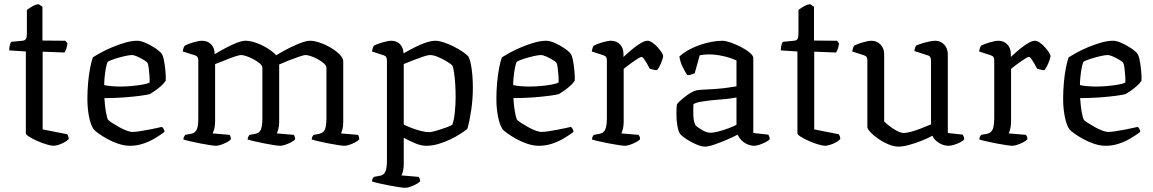

<svg xmlns="http://www.w3.org/2000/svg" viewBox="-20 -694 5491 914"><path d="M235 0Q224 0 202 -6.5Q180 -13 157.5 -23Q135 -33 119 -43Q103 -53 103 -60V-449L24 -454Q24 -471 27.5 -481.5Q31 -492 34 -495L86 -500Q99 -501 103.5 -508.5Q108 -516 108 -534V-647Q119 -655 134.5 -664Q150 -673 164 -674L182 -662V-501L291 -500L301 -488Q300 -474 295.5 -462Q291 -450 287 -444L183 -448V-78L300 -55Q302 -52 304.5 -46.5Q307 -41 307 -32Q300 -24 286.5 -16.5Q273 -9 258.5 -4.5Q244 0 235 0Z M599 0Q572 0 543.5 -9.5Q515 -19 490 -33Q465 -47 448 -59.5Q431 -72 426 -78Q412 -98 404 -138Q396 -178 396 -222Q396 -263 399.5 -301Q403 -339 409 -370Q415 -401 422 -421Q436 -430 460.5 -443.5Q485 -457 515 -469.5Q545 -482 576 -491Q607 -500 634 -500Q650 -500 674 -489.5Q698 -479 719.5 -464.5Q741 -450 749 -439Q756 -430 760.5 -406.5Q765 -383 767.5 -356Q770 -329 769 -310Q760 -296 745.5 -283.5Q731 -271 716.5 -261Q702 -251 693 -246Q683 -243 651 -238.5Q619 -234 573.5 -230.5Q528 -227 477 -227Q479 -192 484 -162.5Q489 -133 495 -123Q500 -118 514.5 -108.5Q529 -99 547 -89Q565 -79 582 -72.5Q599 -66 611 -66Q623 -66 643 -69Q663 -72 684.5 -76Q706 -80 724 -84Q742 -88 751 -90Q755 -87 759 -80Q763 -73 763 -66Q742 -50 715.5 -34.5Q689 -19 659.5 -9.5Q630 0 599 0ZM553 -282Q579 -282 606.5 -284.5Q634 -287 657 -291Q680 -295 692 -301Q693 -314 691.5 -333.5Q690 -353 688 -370Q686 -387 682 -395Q680 -399 665.5 -408Q651 -417 634.5 -424.5Q618 -432 607 -432Q596 -432 572 -426.5Q548 -421 525 -413.5Q502 -406 492 -399Q487 -386 483.5 -366.5Q480 -347 478 -326.5Q476 -306 476 -289Q488 -286 509.5 -284Q531 -282 553 -282Z M1008 0Q1001 0 980.5 -3Q960 -6 934.5 -11Q909 -16 887 -21Q865 -26 853 -30Q853 -37 856.5 -43.5Q860 -50 862 -52L889 -57Q905 -59 914.5 -73.5Q924 -88 924 -132V-407Q924 -415 920.5 -421.5Q917 -428 907 -431L850 -449Q852 -461 854 -466.5Q856 -472 860 -477Q875 -485 901 -492.5Q927 -500 941 -500Q969 -500 985.5 -482.5Q1002 -465 1002 -436Q1025 -450 1052 -464.5Q1079 -479 1105 -489.5Q1131 -500 1149 -500Q1171 -500 1199.5 -490Q1228 -480 1253.5 -464Q1279 -448 1295 -431Q1311 -441 1333 -453Q1355 -465 1378 -475.5Q1401 -486 1421 -493Q1441 -500 1455 -500Q1477 -500 1504 -490.5Q1531 -481 1556 -466Q1581 -451 1597.5 -434Q1614 -417 1614 -402V-115Q1614 -93 1610 -78.5Q1606 -64 1603 -59L1684 -52Q1686 -50 1688 -44.5Q1690 -39 1690 -31Q1685 -24 1672 -17Q1659 -10 1644 -5Q1629 0 1620 0Q1612 0 1591.5 -3Q1571 -6 1545.5 -11Q1520 -16 1498 -21Q1476 -26 1464 -30Q1464 -38 1467 -43.5Q1470 -49 1473 -52L1500 -57Q1510 -59 1518 -65.5Q1526 -72 1530 -88Q1534 -104 1534 -132V-371Q1534 -381 1522.5 -391.5Q1511 -402 1494 -411.5Q1477 -421 1460.5 -426.5Q1444 -432 1435 -432Q1426 -432 1401.5 -423.5Q1377 -415 1350.5 -404.5Q1324 -394 1309 -387V-116Q1309 -94 1305 -79.5Q1301 -65 1298 -59L1379 -52Q1381 -49 1383 -43.5Q1385 -38 1385 -31Q1380 -24 1366.5 -17Q1353 -10 1338.5 -5Q1324 0 1314 0Q1306 0 1285.5 -3Q1265 -6 1240 -11Q1215 -16 1193 -21Q1171 -26 1159 -30Q1159 -37 1162 -43Q1165 -49 1168 -52L1195 -57Q1212 -59 1220.5 -74.5Q1229 -90 1229 -132V-371Q1229 -381 1217 -391.5Q1205 -402 1187.5 -411.5Q1170 -421 1153.5 -426.5Q1137 -432 1128 -432Q1121 -432 1104.5 -427Q1088 -422 1068 -414Q1048 -406 1030.5 -399Q1013 -392 1004 -389V-116Q1004 -96 1000 -81Q996 -66 992 -59L1073 -52Q1075 -49 1077 -44Q1079 -39 1079 -31Q1074 -24 1060.5 -17Q1047 -10 1032.5 -5Q1018 0 1008 0Z M1909 200Q1901 200 1880 197Q1859 194 1833.5 189Q1808 184 1785.5 179Q1763 174 1751 170Q1751 162 1754 156.5Q1757 151 1760 148L1787 143Q1803 141 1812.5 127Q1822 113 1822 68V-407Q1822 -416 1818.5 -422Q1815 -428 1806 -431L1751 -449Q1753 -461 1755 -466.5Q1757 -472 1760 -477Q1776 -485 1802 -492.5Q1828 -500 1842 -500Q1869 -500 1884.5 -483.5Q1900 -467 1901 -440Q1919 -450 1938.5 -460.5Q1958 -471 1978.5 -480Q1999 -489 2017.5 -494.5Q2036 -500 2051 -500Q2068 -500 2091.5 -492.5Q2115 -485 2139 -473Q2163 -461 2182 -448Q2201 -435 2209 -426Q2217 -412 2222 -386Q2227 -360 2229 -331Q2231 -302 2231 -278Q2231 -222 2223 -168.5Q2215 -115 2205 -81Q2192 -70 2171 -56.5Q2150 -43 2123 -30Q2096 -17 2066.5 -8.5Q2037 0 2009 0Q1984 0 1955 -12.5Q1926 -25 1902 -38V85Q1902 106 1898.5 120.5Q1895 135 1891 141L1973 148Q1975 150 1977.5 155.5Q1980 161 1980 169Q1974 176 1961 183Q1948 190 1933 195Q1918 200 1909 200ZM2021 -65Q2035 -65 2058.5 -72Q2082 -79 2104 -87Q2126 -95 2133 -100Q2141 -120 2145 -158.5Q2149 -197 2149 -231Q2149 -264 2147 -294.5Q2145 -325 2141.5 -348.5Q2138 -372 2134 -381Q2129 -388 2109.5 -400Q2090 -412 2067 -422Q2044 -432 2026 -432Q2017 -432 1994.5 -424.5Q1972 -417 1946.5 -407Q1921 -397 1902 -389V-101Q1920 -92 1941.5 -84Q1963 -76 1984.5 -70.5Q2006 -65 2021 -65Z M2546 0Q2519 0 2490.5 -9.5Q2462 -19 2437 -33Q2412 -47 2395 -59.5Q2378 -72 2373 -78Q2359 -98 2351 -138Q2343 -178 2343 -222Q2343 -263 2346.5 -301Q2350 -339 2356 -370Q2362 -401 2369 -421Q2383 -430 2407.5 -443.5Q2432 -457 2462 -469.5Q2492 -482 2523 -491Q2554 -500 2581 -500Q2597 -500 2621 -489.5Q2645 -479 2666.5 -464.5Q2688 -450 2696 -439Q2703 -430 2707.5 -406.5Q2712 -383 2714.5 -356Q2717 -329 2716 -310Q2707 -296 2692.5 -283.5Q2678 -271 2663.5 -261Q2649 -251 2640 -246Q2630 -243 2598 -238.5Q2566 -234 2520.5 -230.5Q2475 -227 2424 -227Q2426 -192 2431 -162.5Q2436 -133 2442 -123Q2447 -118 2461.5 -108.5Q2476 -99 2494 -89Q2512 -79 2529 -72.5Q2546 -66 2558 -66Q2570 -66 2590 -69Q2610 -72 2631.5 -76Q2653 -80 2671 -84Q2689 -88 2698 -90Q2702 -87 2706 -80Q2710 -73 2710 -66Q2689 -50 2662.5 -34.5Q2636 -19 2606.5 -9.5Q2577 0 2546 0ZM2500 -282Q2526 -282 2553.5 -284.5Q2581 -287 2604 -291Q2627 -295 2639 -301Q2640 -314 2638.5 -333.5Q2637 -353 2635 -370Q2633 -387 2629 -395Q2627 -399 2612.5 -408Q2598 -417 2581.5 -424.5Q2565 -432 2554 -432Q2543 -432 2519 -426.5Q2495 -421 2472 -413.5Q2449 -406 2439 -399Q2434 -386 2430.5 -366.5Q2427 -347 2425 -326.5Q2423 -306 2423 -289Q2435 -286 2456.5 -284Q2478 -282 2500 -282Z M2955 0Q2948 0 2927 -3Q2906 -6 2880.5 -11Q2855 -16 2832.5 -21Q2810 -26 2798 -30Q2798 -37 2801 -43Q2804 -49 2807 -52L2834 -57Q2845 -59 2853 -66Q2861 -73 2865 -89Q2869 -105 2869 -132V-407Q2869 -416 2865.5 -422Q2862 -428 2852 -431L2797 -449Q2799 -460 2801.5 -467Q2804 -474 2807 -477Q2822 -485 2848 -492.5Q2874 -500 2888 -500Q2915 -500 2931.5 -482.5Q2948 -465 2948 -437V-423Q2957 -431 2972 -444.5Q2987 -458 3003.5 -470.5Q3020 -483 3035.5 -491.5Q3051 -500 3062 -500Q3073 -500 3086 -491Q3099 -482 3110.5 -469Q3122 -456 3129.5 -444.5Q3137 -433 3137 -428Q3137 -423 3133 -410.5Q3129 -398 3122.5 -384Q3116 -370 3108 -360Q3098 -360 3088 -363Q3078 -366 3073 -367Q3067 -379 3059.5 -392Q3052 -405 3045.5 -414Q3039 -423 3034 -423Q3029 -423 3017 -415.5Q3005 -408 2991 -398Q2977 -388 2965 -379Q2953 -370 2949 -366V-115Q2949 -94 2945 -79.5Q2941 -65 2938 -59L3020 -52Q3022 -50 3024.5 -44.5Q3027 -39 3027 -31Q3021 -24 3007.5 -17Q2994 -10 2979.5 -5Q2965 0 2955 0Z M3336 4Q3319 4 3293.5 -7Q3268 -18 3246.5 -32.5Q3225 -47 3218 -56Q3210 -66 3205 -93Q3200 -120 3200 -152Q3200 -164 3200.5 -174.5Q3201 -185 3202 -195Q3203 -200 3213.5 -210Q3224 -220 3239 -232Q3254 -244 3269.5 -253Q3285 -262 3296 -264Q3305 -266 3322.5 -267Q3340 -268 3362 -269Q3376 -270 3392 -271Q3408 -272 3424.5 -274Q3441 -276 3456.5 -278.5Q3472 -281 3486 -283V-406Q3456 -420 3420.5 -427.5Q3385 -435 3356 -435Q3344 -435 3332.5 -434Q3321 -433 3311 -431L3287 -345Q3283 -344 3275 -340.5Q3267 -337 3252 -336Q3243 -349 3231 -372.5Q3219 -396 3214 -425Q3234 -443 3259.5 -457Q3285 -471 3313 -480.5Q3341 -490 3368.5 -495Q3396 -500 3419 -500Q3434 -500 3458.5 -491.5Q3483 -483 3508 -470Q3533 -457 3549.5 -443Q3566 -429 3566 -418V-61L3637 -53Q3639 -51 3641.5 -45Q3644 -39 3644 -31Q3638 -24 3624 -17Q3610 -10 3595.5 -5Q3581 0 3570 0Q3555 0 3538.5 -7Q3522 -14 3510 -26Q3498 -38 3492 -53Q3466 -40 3435.5 -27Q3405 -14 3378.5 -5Q3352 4 3336 4ZM3364 -62Q3376 -62 3399.5 -68Q3423 -74 3447 -83Q3471 -92 3486 -100V-230Q3460 -225 3434.5 -222.5Q3409 -220 3381 -218Q3350 -215 3321.5 -210.5Q3293 -206 3281 -198Q3280 -176 3280.5 -147.5Q3281 -119 3290 -99Q3301 -87 3323 -74.5Q3345 -62 3364 -62Z M3908 0Q3897 0 3875 -6.5Q3853 -13 3830.5 -23Q3808 -33 3792 -43Q3776 -53 3776 -60V-449L3697 -454Q3697 -471 3700.5 -481.5Q3704 -492 3707 -495L3759 -500Q3772 -501 3776.5 -508.5Q3781 -516 3781 -534V-647Q3792 -655 3807.5 -664Q3823 -673 3837 -674L3855 -662V-501L3964 -500L3974 -488Q3973 -474 3968.5 -462Q3964 -450 3960 -444L3856 -448V-78L3973 -55Q3975 -52 3977.5 -46.5Q3980 -41 3980 -32Q3973 -24 3959.5 -16.5Q3946 -9 3931.5 -4.5Q3917 0 3908 0Z M4258 4Q4235 4 4209 -7Q4183 -18 4160 -34Q4137 -50 4123 -65.5Q4109 -81 4109 -90V-407Q4109 -416 4105.5 -422Q4102 -428 4092 -431L4037 -449Q4039 -460 4041.5 -467Q4044 -474 4047 -477Q4062 -485 4088 -492.5Q4114 -500 4128 -500Q4155 -500 4172 -481.5Q4189 -463 4189 -436V-116Q4199 -106 4215.5 -93Q4232 -80 4250.5 -70.5Q4269 -61 4283 -61Q4296 -61 4319.5 -67.5Q4343 -74 4368 -84Q4393 -94 4412 -102V-407Q4412 -416 4408 -422.5Q4404 -429 4395 -431L4333 -451Q4334 -461 4336.5 -467.5Q4339 -474 4341 -477Q4352 -482 4369.5 -487.5Q4387 -493 4404.5 -496.5Q4422 -500 4432 -500Q4458 -500 4475 -481.5Q4492 -463 4492 -436V-61L4563 -53Q4565 -50 4567.5 -44Q4570 -38 4570 -31Q4564 -23 4550 -16Q4536 -9 4521 -4.5Q4506 0 4496 0Q4471 0 4448.5 -14.5Q4426 -29 4419 -48Q4397 -36 4367 -24Q4337 -12 4307.5 -4Q4278 4 4258 4Z M4799 0Q4792 0 4771 -3Q4750 -6 4724.5 -11Q4699 -16 4676.5 -21Q4654 -26 4642 -30Q4642 -37 4645 -43Q4648 -49 4651 -52L4678 -57Q4689 -59 4697 -66Q4705 -73 4709 -89Q4713 -105 4713 -132V-407Q4713 -416 4709.5 -422Q4706 -428 4696 -431L4641 -449Q4643 -460 4645.5 -467Q4648 -474 4651 -477Q4666 -485 4692 -492.5Q4718 -500 4732 -500Q4759 -500 4775.5 -482.5Q4792 -465 4792 -437V-423Q4801 -431 4816 -444.5Q4831 -458 4847.5 -470.5Q4864 -483 4879.5 -491.5Q4895 -500 4906 -500Q4917 -500 4930 -491Q4943 -482 4954.5 -469Q4966 -456 4973.5 -444.5Q4981 -433 4981 -428Q4981 -423 4977 -410.5Q4973 -398 4966.5 -384Q4960 -370 4952 -360Q4942 -360 4932 -363Q4922 -366 4917 -367Q4911 -379 4903.5 -392Q4896 -405 4889.5 -414Q4883 -423 4878 -423Q4873 -423 4861 -415.5Q4849 -408 4835 -398Q4821 -388 4809 -379Q4797 -370 4793 -366V-115Q4793 -94 4789 -79.5Q4785 -65 4782 -59L4864 -52Q4866 -50 4868.5 -44.5Q4871 -39 4871 -31Q4865 -24 4851.5 -17Q4838 -10 4823.5 -5Q4809 0 4799 0Z M5244 0Q5217 0 5188.5 -9.5Q5160 -19 5135 -33Q5110 -47 5093 -59.5Q5076 -72 5071 -78Q5057 -98 5049 -138Q5041 -178 5041 -222Q5041 -263 5044.5 -301Q5048 -339 5054 -370Q5060 -401 5067 -421Q5081 -430 5105.5 -443.5Q5130 -457 5160 -469.5Q5190 -482 5221 -491Q5252 -500 5279 -500Q5295 -500 5319 -489.5Q5343 -479 5364.5 -464.5Q5386 -450 5394 -439Q5401 -430 5405.5 -406.5Q5410 -383 5412.5 -356Q5415 -329 5414 -310Q5405 -296 5390.5 -283.5Q5376 -271 5361.5 -261Q5347 -251 5338 -246Q5328 -243 5296 -238.5Q5264 -234 5218.5 -230.5Q5173 -227 5122 -227Q5124 -192 5129 -162.5Q5134 -133 5140 -123Q5145 -118 5159.5 -108.5Q5174 -99 5192 -89Q5210 -79 5227 -72.5Q5244 -66 5256 -66Q5268 -66 5288 -69Q5308 -72 5329.5 -76Q5351 -80 5369 -84Q5387 -88 5396 -90Q5400 -87 5404 -80Q5408 -73 5408 -66Q5387 -50 5360.5 -34.5Q5334 -19 5304.5 -9.5Q5275 0 5244 0ZM5198 -282Q5224 -282 5251.5 -284.5Q5279 -287 5302 -291Q5325 -295 5337 -301Q5338 -314 5336.5 -333.5Q5335 -353 5333 -370Q5331 -387 5327 -395Q5325 -399 5310.5 -408Q5296 -417 5279.5 -424.5Q5263 -432 5252 -432Q5241 -432 5217 -426.5Q5193 -421 5170 -413.5Q5147 -406 5137 -399Q5132 -386 5128.5 -366.5Q5125 -347 5123 -326.5Q5121 -306 5121 -289Q5133 -286 5154.5 -284Q5176 -282 5198 -282Z"/></svg>

Font: Texturina 12pt Light
Style: Regular
Weight: 300
Designer: Guillermo Torres Carreño
Foundry: Omnibus-Type
Version: Version 1.002